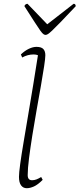

<svg xmlns="http://www.w3.org/2000/svg" viewBox="-20 -980 419 1012"><path d="M121 12Q102 12 91 -3Q80 -18 80 -48Q80 -68 86.5 -116Q93 -164 104.5 -231.5Q116 -299 129 -377Q142 -455 155.5 -535.5Q169 -616 180 -689Q170 -693 157 -693Q126 -693 97 -677L90 -693Q111 -713 132.5 -723Q154 -733 172 -733Q198 -733 208.5 -721.5Q219 -710 219 -689Q219 -673 212.5 -630Q206 -587 195.5 -527Q185 -467 173 -400Q161 -333 150.5 -267Q140 -201 133 -146Q126 -91 126 -57Q126 -30 149 -30Q161 -30 172.5 -34.5Q184 -39 197 -47L205 -32Q179 -6 158.5 3Q138 12 121 12ZM220 -796Q215 -796 209 -800Q203 -804 192.5 -818.5Q182 -833 162.5 -863.5Q143 -894 109 -947Q109 -952 114 -956Q119 -960 125 -960Q164 -919 192 -890.5Q220 -862 229 -852Q246 -866 284.5 -895Q323 -924 368 -960Q379 -960 379 -947Q329 -894 299.5 -863.5Q270 -833 254.5 -818.5Q239 -804 232 -800Q225 -796 220 -796Z"/></svg>

Font: Petrona ExtraLight
Style: Italic
Weight: 200
Italic angle: -9°
Designer: Ringo R. Seeber
Foundry: Ringo R. Seeber
Version: Version 2.001; ttfautohint (v1.8.3)